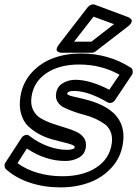

<svg xmlns="http://www.w3.org/2000/svg" viewBox="-20 -813 619 866"><path d="M4.9 -80.1 76.2 -189.9Q79.6 -195.3 84.7 -199.2Q89.8 -203.1 97.9 -204.6Q106 -206.1 113.8 -199.2Q152.3 -169.4 196.8 -153.3Q241.2 -137.2 282.2 -137.2Q296.9 -137.2 305.4 -139.9Q314 -142.6 315.4 -144.8Q316.9 -147 316.9 -148.9Q317.9 -155.3 303.2 -160.6Q288.6 -166 264.6 -171.6Q240.7 -177.2 212.2 -185.3Q183.6 -193.4 156.2 -208.3Q128.9 -223.1 107.2 -243.9Q85.4 -264.6 75.4 -298.8Q65.4 -333 71.8 -376Q81.1 -438.5 121.6 -483.9Q162.1 -529.3 219.5 -550.5Q276.9 -571.8 344.2 -571.8Q470.2 -571.8 569.8 -507.8Q577.6 -502.9 578.6 -492.7Q579.6 -482.4 574.2 -474.1L499 -361.8Q493.2 -352.5 482.7 -349.6Q472.2 -346.7 463.9 -352.1Q377.4 -402.8 313 -402.8Q286.1 -402.8 283.2 -391.1Q282.7 -387.2 290.3 -383.8Q297.9 -380.4 311 -377.4Q324.2 -374.5 341.8 -370.4Q359.4 -366.2 379.2 -360.8Q398.9 -355.5 419.4 -347.2Q439.9 -338.9 458.7 -327.9Q477.5 -316.9 493.4 -301.8Q509.3 -286.6 520 -267.1Q530.8 -247.6 534.9 -221.9Q539.1 -196.3 534.2 -165Q524.9 -102.5 483.2 -56.9Q441.4 -11.2 382.1 10.5Q322.8 32.2 252.9 32.2Q180.2 32.2 116.9 11.7Q53.7 -8.8 7.8 -48.8Q1.5 -54.7 0.7 -64.2Q0 -73.7 4.9 -80.1ZM59.1 -77.1Q97.2 -48.8 149.7 -33.4Q202.1 -18.1 261.2 -18.1Q354.5 -18.1 414.3 -57.4Q474.1 -96.7 483.9 -165Q488.3 -194.3 479.5 -217Q470.7 -239.7 452.6 -252.9Q434.6 -266.1 410.9 -277.1Q387.2 -288.1 361.3 -294.7Q335.4 -301.3 311.3 -310.1Q287.1 -318.8 268.3 -328.1Q249.5 -337.4 239.7 -353.5Q230 -369.6 232.9 -391.1Q237.8 -422.9 263.4 -438Q289.1 -453.1 319.8 -453.1Q385.7 -453.1 473.1 -408.2L519 -476.1Q436.5 -522 336.9 -522Q247.6 -522 189.7 -483.2Q131.8 -444.3 122.1 -376Q117.2 -342.3 128.9 -317.9Q140.6 -293.5 163.1 -280Q185.5 -266.6 213.9 -256.6Q242.2 -246.6 270.5 -238.3Q298.8 -230 322 -219.7Q345.2 -209.5 357.9 -191.9Q370.6 -174.3 367.2 -148.9Q362.3 -116.2 335 -101.6Q307.6 -86.9 274.9 -86.9Q185.5 -86.9 101.1 -143.1ZM246.1 -612.8 376 -780.8Q381.8 -788.1 390.9 -791.5Q399.9 -794.9 407.2 -792L555.2 -736.8Q556.6 -736.3 559.3 -735.4Q562 -734.4 567.1 -730.5Q572.3 -726.6 574 -722.2Q575.7 -717.8 572 -710.2Q568.4 -702.6 557.1 -693.8L411.1 -581.1Q403.8 -575.2 394 -575.2H262.2Q262.2 -575.7 257.6 -575.2Q252.9 -574.7 247.8 -576.7Q242.7 -578.6 238.5 -581.8Q234.4 -585 235.8 -593Q237.3 -601.1 246.1 -612.8ZM314 -625H392.1L494.1 -704.1L401.9 -737.8Z"/></svg>

Font: Trueno Bold Outline
Style: Italic
Weight: 700
Width: 6
Designer: Julieta Ulanovsky
Foundry: Julieta Ulanovsky
Version: Version 3.001b | FøM Fix